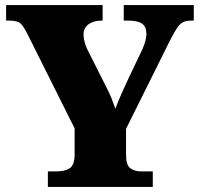

<svg xmlns="http://www.w3.org/2000/svg" viewBox="-20 -734 783 754"><path d="M168 0V-61H203Q235 -61 254 -73.5Q273 -86 273 -128V-230L88 -600Q73 -630 61 -641.5Q49 -653 17 -653H4V-714H383V-653H379Q347 -653 327.5 -638.5Q308 -624 308 -598Q308 -587 311.5 -572Q315 -557 322 -542L396 -395Q410 -368 417.5 -349Q425 -330 433 -307Q443 -334 456.5 -364.5Q470 -395 485 -427L539 -540Q550 -566 552.5 -580.5Q555 -595 555 -600Q555 -629 538 -641Q521 -653 485 -653H466V-714H741V-653H729Q710 -653 698 -646.5Q686 -640 675 -623.5Q664 -607 648 -576L475 -228V-126Q475 -85 492 -73Q509 -61 532 -61H580V0Z"/></svg>

Font: Noto Serif Hentaigana Black
Style: Regular
Weight: 900
Designer: Kazuhiro Yamada
Foundry: nipponia
Version: Version 1.000; ttfautohint (v1.8.4.7-5d5b)